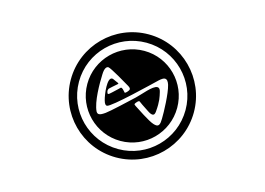

<svg xmlns="http://www.w3.org/2000/svg" viewBox="-90 -889 1380 1001"><g transform="rotate(15 600.0 -389.0)"><path d="M565 -434C585 -422 579 -415 568 -402C557 -390 555 -397 555 -397C555 -397 553 -400 543 -410C533 -419 530 -414 530 -414C530 -414 515 -399 494 -380C484 -370 478 -366 475 -366C472 -366 471 -370 469 -375C465 -390 474 -396 474 -396C474 -396 501 -421 510 -428C519 -435 507 -435 483 -447C480 -449 477 -449 475 -449C447 -449 458 -360 467 -329C472 -311 478 -305 485 -305C507 -305 687 -479 711 -502C724 -514 734 -520 741 -520C753 -520 760 -509 765 -493C778 -450 781 -350 780 -314C780 -282 773 -273 760 -273C756 -273 750 -274 744 -276C717 -284 646 -333 631 -342C617 -350 622 -353 631 -364C642 -377 647 -369 647 -369C647 -369 671 -351 697 -335C710 -326 719 -322 726 -322C736 -322 739 -331 740 -342C745 -398 739 -420 733 -446C730 -461 723 -467 715 -467C689 -467 645 -409 620 -386C587 -355 510 -283 489 -268C475 -258 464 -252 456 -252C450 -252 445 -255 441 -262C418 -309 418 -407 420 -457C421 -493 432 -501 441 -501C453 -501 552 -442 565 -434ZM312 -389C312 -548 441 -676 600 -676C758 -676 887 -548 887 -389C887 -230 758 -102 600 -102C441 -102 312 -230 312 -389ZM357 -389C357 -255 466 -146 600 -146C734 -146 842 -255 842 -389C842 -523 734 -632 600 -632C466 -632 357 -523 357 -389ZM268 -389C268 -206 416 -57 600 -57C783 -57 932 -206 932 -389C932 -572 783 -721 600 -721C416 -721 268 -572 268 -389Z"/></g></svg>

Font: CryptoKit_GRILLE 1.4
Style: Regular
Weight: 400
Monospace: yes
Designer: Oceane Juvin
Foundry: http://www.head-geneve.ch
Version: Version 1.004